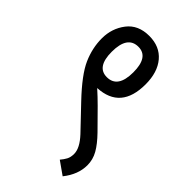

<svg xmlns="http://www.w3.org/2000/svg" viewBox="-219 -702 849 849"><g transform="rotate(45 205.5 -277.0)"><path d="M352 78Q395 24 395 -34Q395 -69 377.5 -100Q360 -131 324 -168L241 -252Q213 -280 184 -306Q324 -313 324 -469Q324 -544 287 -588Q250 -632 184 -632Q115 -632 79 -585Q43 -538 43 -476Q43 -416 68.5 -358Q94 -300 176 -214L276 -109Q318 -64 318 -28Q318 -7 310.5 7Q303 21 291 35ZM184 -564Q248 -564 248 -468Q248 -370 180 -370Q116 -370 116 -465Q116 -564 184 -564Z"/></g></svg>

Font: Noto Sans Devanagari Extra Condensed
Style: Regular
Weight: 400
Width: 2
Designer: Monotype Design Team
Foundry: Monotype Imaging Inc.
Version: 1.000